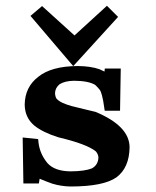

<svg xmlns="http://www.w3.org/2000/svg" viewBox="-20 -642 547 674"><path d="M394.5 -582.7 355.4 -621.7 241.5 -517.6 127.7 -620.7 87 -586.2 237.1 -409.9ZM119.2 -14.6C130.8 -9.5 145.5 -3.7 163.5 2.7C184.5 9.1 206.1 12.4 228.2 12.7C304.8 12.6 358.1 1.9 388.4 -19.2C418.8 -41.6 434.3 -77.1 434.9 -125.6C434.3 -175.1 394.5 -216.3 315.5 -249.2C306.5 -251.6 292.7 -254.9 274.3 -259.1C256.4 -263.2 242 -266.7 231.1 -269.7C220.2 -272.7 209.2 -276.7 198 -281.7C189.9 -285.6 183.3 -290.4 178 -296.2C175.1 -301.4 173.5 -307.6 173.2 -314.8C173.4 -327.2 178.8 -337.7 189.3 -346.4C201.6 -354 218.2 -358.1 239.2 -358.5C273.3 -358.4 298.3 -353.5 314.1 -344C320.3 -338.2 325.6 -332.5 330 -326.9C333 -322.8 335.6 -316.4 337.8 -307.7C340 -299.1 341.5 -292.4 342.3 -287.6C343 -282.9 344.8 -271.4 347.6 -253.2H401.4L403.9 -401.4H347.9L346.8 -390.8C342.3 -393.2 336.6 -395.8 329.7 -398.8C309.1 -406.1 283.6 -409.9 252.9 -410.2C191 -409.9 144.6 -397.2 113.7 -371.9C83 -348.1 67.3 -315.7 66.7 -274.8C67 -244.7 78.1 -220.3 100 -201.6C119.8 -185.5 148 -171.6 184.8 -160C251.1 -144.4 295.1 -127.9 316.7 -110.4C322 -103.9 325 -97.1 325.5 -90C325.2 -72.3 317.6 -59.3 302.6 -50.9C285.8 -44.2 261 -40.7 228.2 -40.5C190.8 -40.7 163.6 -50.4 146.7 -69.3C129.2 -90.4 118.8 -113.8 115.4 -139.6L113.9 -153.7L59.6 -159.4L62.1 2H116.4Z"/></svg>

Font: Bentham
Style: Bold
Weight: 700
Version: Version 002.001